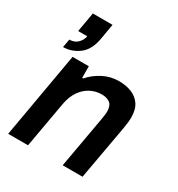

<svg xmlns="http://www.w3.org/2000/svg" viewBox="-183 -901 950 1022"><g transform="rotate(30 292.0 -390.0)"><path d="M19 0 111 -526H211V-455H218Q247 -490 293 -514Q339 -538 391 -538Q434 -538 468 -524.5Q502 -511 522.5 -481.5Q543 -452 543 -403Q543 -385 540.5 -365.5Q538 -346 534 -324L476 0H354L410 -315Q412 -329 414 -341.5Q416 -354 416 -365Q416 -402 397 -416.5Q378 -431 346 -431Q310 -431 277.5 -414Q245 -397 222.5 -364Q200 -331 191 -282L141 0ZM41 -546 50 -597Q82 -597 101 -616.5Q120 -636 124 -660H68L89 -780H210L194 -686Q181 -611 136.5 -578.5Q92 -546 41 -546Z"/></g></svg>

Font: Archivo Variable SemiBold
Style: Italic
Weight: 600
Italic angle: -10°
Designer: Hector Gatti
Foundry: Omnibus-Type
Version: Version 2.001